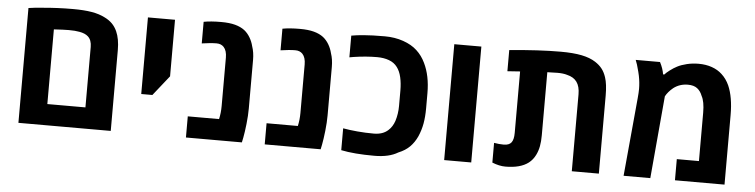

<svg xmlns="http://www.w3.org/2000/svg" viewBox="-42 -836 4100 1042"><g transform="rotate(5 2007.5 -315.5)"><path d="M150.9 -633.3Q233.9 -641.1 319.3 -641.1Q379.9 -641.1 421.6 -634Q463.4 -627 494.6 -610.8Q518.6 -599.1 535.4 -582.3Q552.2 -565.4 563 -541.5Q581.1 -501 581.1 -440.4V0H78.1V-625.5Q113.3 -630.9 150.9 -633.3ZM433.1 -115.2V-444.3Q433.1 -482.4 412.1 -501Q396 -515.6 364.7 -521Q342.8 -525.4 306.6 -525.4Q280.3 -525.4 225.6 -522V-115.2Z M728.5 -631.3H876V-323.2L789.1 -213.9H728.5Z M990.7 -115.2H1161.1Q1168.9 -149.4 1168.9 -187V-450.7Q1168.9 -488.8 1151.4 -507.8Q1136.7 -523.4 1112.3 -523.4Q1079.6 -523.4 1031.7 -516.1V-633.8Q1069.8 -641.1 1126.5 -641.1Q1171.9 -641.1 1202.9 -632.8Q1233.9 -624.5 1254.9 -608.4Q1273.4 -593.8 1286.6 -571.5Q1299.8 -549.3 1305.7 -524.4Q1316.9 -492.2 1316.9 -450.7V-187Q1316.9 -148.4 1311.8 -102.1Q1306.6 -55.7 1300.8 -25.9L1295.4 0H990.7Z M1419.9 -115.2H1590.3Q1598.1 -149.4 1598.1 -187V-450.7Q1598.1 -488.8 1580.6 -507.8Q1565.9 -523.4 1541.5 -523.4Q1508.8 -523.4 1460.9 -516.1V-633.8Q1499 -641.1 1555.7 -641.1Q1601.1 -641.1 1632.1 -632.8Q1663.1 -624.5 1684.1 -608.4Q1702.6 -593.8 1715.8 -571.5Q1729 -549.3 1734.9 -524.4Q1746.1 -492.2 1746.1 -450.7V-187Q1746.1 -148.4 1741 -102.1Q1735.8 -55.7 1730 -25.9L1724.6 0H1419.9Z M1836.4 -4.9V-124Q1871.1 -117.7 1915 -113.8Q1959 -109.9 2004.4 -109.9Q2053.2 -109.9 2082 -136.2Q2105 -156.7 2115.7 -189.5Q2127.9 -228.5 2127.9 -271.5V-355Q2127.9 -395 2120.4 -427.7Q2112.8 -460.4 2096.7 -481.4Q2080.1 -503.9 2051.5 -514.4Q2022.9 -524.9 1986.8 -524.9Q1925.8 -524.9 1858.9 -514.6Q1856 -514.2 1836.4 -510.7V-628.9Q1865.7 -634.3 1902.3 -637.2Q1947.8 -641.1 2018.1 -641.1Q2072.8 -641.1 2119.1 -625Q2165.5 -608.9 2194.8 -581.5Q2224.1 -554.7 2242.2 -516.6Q2275.4 -448.7 2275.4 -354V-271.5Q2275.4 -225.1 2268.8 -188.2Q2262.2 -151.4 2247.1 -116.7Q2231.4 -82.5 2207.5 -58.6Q2183.6 -34.7 2146 -19.5Q2097.7 9.8 2018.1 9.8Q1906.7 9.8 1836.4 -4.9Z M2397.5 -631.3H2544.9V0H2397.5Z M2659.2 -9.3V-116.7Q2687 -111.8 2711.9 -111.8Q2741.2 -111.8 2753.7 -127.9Q2766.1 -144 2766.1 -180.2V-515.1L2697.3 -510.3V-625.5Q2857.4 -641.1 2976.1 -641.1Q3045.4 -641.1 3091.1 -631.8Q3136.7 -622.6 3167 -603Q3190.4 -587.9 3204.8 -569.3Q3219.2 -550.8 3228 -523.9Q3240.2 -487.8 3240.2 -424.8V0H3092.8V-418.9Q3092.8 -461.9 3075.2 -486.3Q3057.6 -510.7 3021.5 -519Q3001 -525.4 2969.2 -525.4Q2939.9 -525.4 2913.6 -523.9V-180.2Q2913.6 -146.5 2908.7 -120.4Q2903.8 -94.2 2892.6 -71.8Q2879.4 -44.9 2856.9 -27.3Q2813 6.3 2731.4 6.3Q2697.8 6.3 2659.2 -9.3Z M3417.5 -476.6Q3417.5 -511.2 3410.2 -547.9Q3406.7 -565.9 3398.4 -594.2L3394.5 -607.9L3385.7 -632.3H3518.1Q3535.6 -598.6 3540.5 -566.9H3547.4Q3554.7 -576.2 3574.5 -591.1Q3594.2 -606 3612.3 -615.2Q3633.8 -626.5 3664.3 -633.8Q3694.8 -641.1 3728 -641.1Q3768.1 -641.1 3800.5 -629.6Q3833 -618.2 3856 -596.7Q3881.8 -573.2 3897.5 -538.6Q3924.8 -476.6 3924.8 -378.9V0H3654.8V-115.2H3775.4V-378.9Q3775.4 -439 3758.8 -469.2Q3749.5 -494.1 3731 -508.5Q3712.4 -522.9 3680.2 -522.9Q3635.3 -522.9 3601.6 -497.1Q3574.2 -474.6 3560.5 -449.2L3520.5 0H3375L3414.6 -426.8Q3417.5 -457 3417.5 -476.6Z"/></g></svg>

Font: Viking Open Sans
Style: Bold
Weight: 700
Foundry: Ascender Corporation
Version: Version 2.001